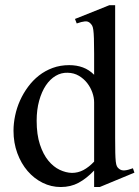

<svg xmlns="http://www.w3.org/2000/svg" viewBox="-20 -715 544 749"><path d="M369.1 14.6H347.2V-49.8Q317.4 -18.6 286.6 -2Q255.9 14.6 216.8 14.6Q179.7 14.6 146.2 -2Q112.8 -18.6 87.6 -47.9Q62.5 -77.1 47.6 -117.4Q32.7 -157.7 32.7 -205.1Q32.7 -233.9 39.1 -264.2Q45.4 -294.4 58.1 -322.8Q70.8 -351.1 89.4 -376.2Q107.9 -401.4 131.8 -420.2Q155.8 -439 185.5 -450Q215.3 -460.9 250 -460.9Q279.3 -460.9 303.5 -451.9Q327.6 -442.9 347.2 -423.3V-506.3Q347.2 -543.5 346.4 -564.9Q345.7 -586.4 344 -598.4Q342.3 -610.4 339.4 -615.2Q336.4 -620.1 332 -624.5Q323.7 -632.8 311.3 -631.6Q298.8 -630.4 279.3 -623.5L272.5 -641.1L406.7 -694.8H429.2V-177.2Q429.2 -141.1 429.7 -119.4Q430.2 -97.7 431.6 -85Q433.1 -72.3 436 -66.4Q439 -60.5 444.3 -56.6Q453.1 -49.3 466.1 -50.3Q479 -51.3 498.5 -58.6L504.4 -41.5ZM347.2 -315.9Q347.2 -334.5 340.1 -354.5Q333 -374.5 319.8 -391.4Q306.6 -408.2 287.6 -419.4Q268.6 -430.7 244.1 -431.2Q219.2 -432.1 197.3 -419.2Q175.3 -406.2 158.9 -381.8Q142.6 -357.4 132.8 -322.3Q123 -287.1 123 -244.1Q123 -189.9 135.7 -151.4Q148.4 -112.8 168.5 -88.4Q188.5 -64 212.9 -52.5Q237.3 -41 260.7 -40.5Q284.2 -40.5 305.2 -51.5Q326.2 -62.5 347.2 -84.5Z"/></svg>

Font: Doulos SIL Compact
Style: Regular
Weight: 400
Designer: Walt Agee, Victor Gaultney, Peter Martin, Debbi Hosken
Foundry: SIL International
Version: Version 4.110; 2011; Maintenance release ; LnSpcTght